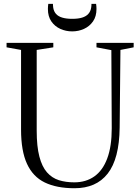

<svg xmlns="http://www.w3.org/2000/svg" viewBox="-20 -965 724 994"><path d="M366 9.5Q273.5 9.5 212 -20.2Q150.5 -50 119.8 -116.8Q89 -183.5 89 -294V-706.5L14 -720V-743H256V-720L170 -706.5V-289Q170 -207 183.8 -154.5Q197.5 -102 223.2 -72.8Q249 -43.5 284.8 -32.2Q320.5 -21 364.5 -21Q425 -21 468.5 -51.8Q512 -82.5 535.2 -144.8Q558.5 -207 558.5 -301L556.5 -705.5L479.5 -720V-743H672V-720L603.5 -706.5L599.5 -305Q598.5 -223.5 583 -164Q567.5 -104.5 537.5 -66.2Q507.5 -28 464.5 -9.2Q421.5 9.5 366 9.5ZM353.5 -802.5Q321 -802.5 292.2 -815.5Q263.5 -828.5 245.8 -854.2Q228 -880 228 -918.5Q228 -925.5 228.5 -931.5Q229 -937.5 230 -945H254Q254 -940 254.5 -935Q255 -930 255.5 -925.5Q258.5 -906 270 -893Q281.5 -880 302.5 -873.8Q323.5 -867.5 353.5 -867.5Q384.5 -867.5 405 -873.8Q425.5 -880 437.2 -893Q449 -906 452 -925.5Q453 -930 453.2 -935Q453.5 -940 453.5 -945H477.5Q478.5 -937.5 479 -931.5Q479.5 -925.5 479.5 -918.5Q479.5 -880 461.5 -854.2Q443.5 -828.5 415 -815.5Q386.5 -802.5 353.5 -802.5Z"/></svg>

Font: Merriweather 120pt Light
Style: Regular
Weight: 300
Version: Version 2.100